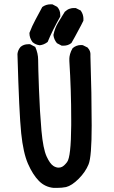

<svg xmlns="http://www.w3.org/2000/svg" viewBox="-20 -872 540 907"><path d="M113.3 -663.1Q116.2 -663.1 122.1 -663.1L146.5 -650.4Q160.2 -620.1 160.2 -588.9Q160.2 -557.6 164.1 -450.7Q168 -343.8 175.8 -254.9Q183.6 -168.9 200.2 -132.8Q215.8 -98.6 232.4 -87.9Q245.1 -80.1 256.8 -80.1Q265.6 -80.1 273.4 -84Q285.2 -90.8 296.9 -106.4Q315.4 -129.9 316.4 -280.3Q316.4 -293.9 316.4 -307.6Q316.4 -446.3 307.6 -584Q307.6 -587.9 307.6 -595.7Q307.6 -603.5 311 -616.7Q314.5 -629.9 323.2 -644.5Q340.8 -659.2 362.3 -659.2Q370.1 -659.2 372.1 -658.2L393.6 -647.5Q402.3 -637.7 404.8 -629.9Q407.2 -622.1 407.2 -617.7Q407.2 -613.3 407.2 -610.4Q407.2 -607.4 407.2 -604.5Q413.1 -426.8 413.1 -278.8Q413.1 -130.9 398.4 -95.7Q383.8 -59.6 351.6 -27.3Q319.3 4.9 292 11.7Q272.5 15.6 249 15.6Q239.3 15.6 233.4 15.6Q192.4 11.7 163.6 -17.6Q134.8 -46.9 112.3 -98.1Q89.8 -149.4 80.1 -242.7Q70.3 -335.9 62.5 -616.2Q62.5 -616.2 62.5 -617.2Q64.5 -635.7 77.1 -650.4Q91.8 -663.1 113.3 -663.1ZM286.1 -816.4Q297.9 -827.1 308.6 -830.6Q319.3 -834 326.2 -834Q333 -834 337.9 -834L361.3 -822.3Q369.1 -810.5 371.1 -802.7Q374 -792 374 -786.1Q374 -780.3 374 -774.4L363.3 -752.9Q328.1 -686.5 317.4 -668.9Q301.8 -656.2 280.3 -656.2Q277.3 -656.2 271.5 -656.2L249 -668Q234.4 -685.5 232.4 -707Q239.3 -740.2 254.9 -765.6ZM119.1 -714.8V-716.8Q131.8 -750 147.5 -778.8Q163.1 -807.6 179.7 -838.9Q197.3 -851.6 218.8 -851.6Q221.7 -851.6 227.5 -851.6L250 -839.8Q264.6 -824.2 264.6 -802.7Q264.6 -799.8 264.6 -793.9Q227.5 -728.5 205.1 -673.8Q187.5 -660.2 168 -658.2Q148.4 -660.2 133.8 -672.9Q119.1 -692.4 119.1 -714.8Z"/></svg>

Font: JasonHandwriting2
Style: SemiBold
Weight: 600
Version: Version 1.04.7